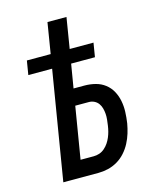

<svg xmlns="http://www.w3.org/2000/svg" viewBox="-111 -812 722 888"><g transform="rotate(-15 250.0 -367.5)"><path d="M81 0 167 -521H53L64 -588H178L202 -735H293L269 -588H383L372 -521H258L239 -407H291Q318 -407 343.5 -400.5Q369 -394 389 -378.5Q409 -363 421 -341Q433 -319 438 -293.5Q443 -268 442 -241Q441 -214 437 -187Q433 -164 426 -141Q419 -118 407.5 -96Q396 -74 379 -55Q362 -36 340.5 -23.5Q319 -11 295.5 -5.5Q272 0 249 0ZM185 -80H248Q262 -80 275.5 -84.5Q289 -89 300.5 -99Q312 -109 320 -121Q328 -133 333.5 -146Q339 -159 342.5 -172.5Q346 -186 348 -200Q350 -214 351.5 -228Q353 -242 352 -255.5Q351 -269 347.5 -282Q344 -295 336.5 -305.5Q329 -316 317 -322Q305 -328 291 -328H226Z"/></g></svg>

Font: Iosevka Term Curly Medium
Style: Italic
Weight: 500
Italic angle: -9°
Designer: Belleve Invis
Foundry: Belleve Invis
Version: Version 32.3.0